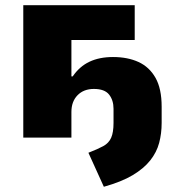

<svg xmlns="http://www.w3.org/2000/svg" viewBox="-20 -526 682 734"><path d="M377 188 318 58Q354 44 375 32.5Q396 21 405 0.5Q414 -20 414 -56V-110Q414 -143 397 -164.5Q380 -186 339 -186Q300 -186 276.5 -162Q253 -138 253 -98V0H69V-506H495V-373H253V-234H258Q284 -272 322 -290Q360 -308 412 -308Q468 -308 509.5 -289Q551 -270 574.5 -228.5Q598 -187 598 -118V-56Q598 -16 588.5 20Q579 56 554.5 87Q530 118 487.5 143.5Q445 169 377 188Z"/></svg>

Font: Nunito Sans 7pt SemiCondensed Black
Style: Regular
Weight: 900
Width: 4
Designer: Vernon Adams
Foundry: Vernon Adams
Version: Version 3.101;gftools[0.9.27]